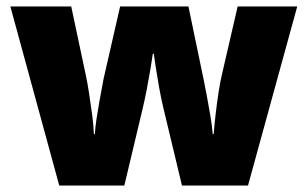

<svg xmlns="http://www.w3.org/2000/svg" viewBox="-20 -573 950 593"><path d="M163 0 12 -553H200L245 -341Q250 -318 255 -285.5Q260 -253 264.5 -219.5Q269 -186 270 -159H273Q274 -179 278 -205Q282 -231 286.5 -257Q291 -283 295 -303Q299 -323 300 -330L351 -553H562L609 -327Q613 -308 618.5 -278.5Q624 -249 629.5 -217Q635 -185 637 -159H640Q642 -186 646 -220.5Q650 -255 655 -287.5Q660 -320 665 -341L714 -553H898L746 0H542L484 -242Q478 -267 472 -300Q466 -333 461.5 -362.5Q457 -392 455 -407H452Q450 -392 445 -362Q440 -332 433.5 -298Q427 -264 420 -235L364 0Z"/></svg>

Font: Noto Sans Symbols Black
Style: Regular
Weight: 900
Version: Version 2.002